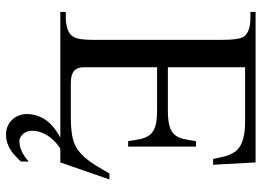

<svg xmlns="http://www.w3.org/2000/svg" viewBox="-138 -564 886 651"><g transform="rotate(90 305.5 -239.0)"><path d="M531.2 0H21V-18.6H43.9Q48.3 -18.6 54.9 -19.3Q61.5 -20 69.1 -21.7Q76.7 -23.4 84 -26.4Q91.3 -29.3 96.2 -33.7Q101.1 -38.1 104.7 -43.5Q108.4 -48.8 110.8 -58.1Q113.3 -67.4 114.5 -81.5Q115.7 -95.7 115.7 -117.7V-547.4Q115.7 -579.6 112.3 -598.9Q108.9 -618.2 103 -624.5Q85.4 -644.5 43.9 -644.5H21V-662.1H531.2L539.1 -518.1H519.5Q516.1 -532.2 513.4 -545.7Q510.7 -559.1 506.1 -571.3Q501.5 -583.5 494.1 -593.5Q486.8 -603.5 473.9 -610.8Q460.9 -618.2 441.2 -622.3Q421.4 -626.5 392.1 -626.5H208.5V-364.7H354.5Q388.2 -364.7 407.5 -370.1Q426.8 -375.5 437 -387.2Q447.3 -398.9 451.4 -417Q455.6 -435.1 459 -460H477.5V-230H459Q455.6 -255.9 451.2 -274.4Q446.8 -293 436.5 -304.9Q426.3 -316.9 407.2 -322.5Q388.2 -328.1 354.5 -328.1H208.5V-80.1Q208.5 -66.9 213.1 -56.9Q217.8 -46.9 229.5 -41.3Q241.2 -35.6 264.6 -35.6H376.5Q403.3 -35.6 423.8 -37.8Q444.3 -40 460.7 -45.4Q477.1 -50.8 490 -60.3Q502.9 -69.8 515.4 -84.2Q527.8 -98.6 540.5 -118.9Q553.2 -139.2 568.8 -166.5H588.9ZM528.3 133.8Q520 142.1 510.7 151.1Q501.5 160.2 490.5 167.5Q479.5 174.8 466.3 179.4Q453.1 184.1 437 184.1Q421.4 184.1 408.4 178.5Q395.5 172.9 386.5 163.3Q377.4 153.8 372.3 141.1Q367.2 128.4 367.2 114.3Q367.2 80.1 385.7 51.8Q404.3 23.4 446.8 0H484.4Q475.6 5.4 465.1 14.4Q454.6 23.4 445.3 35.9Q436 48.3 429.9 63.7Q423.8 79.1 423.8 97.2Q423.8 104 426.3 111.3Q428.7 118.7 433.6 124.8Q438.5 130.9 445.1 134.8Q451.7 138.7 460.4 138.7Q475.6 138.7 493.2 130.9Q510.7 123 528.3 106.9Z"/></g></svg>

Font: Doulos SIL Eur
Style: Regular
Weight: 400
Designer: Walt Agee, Victor Gaultney, Peter Martin, Debbi Hosken, Becca Hirsbrunner
Foundry: SIL International
Version: Version 5.000